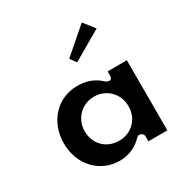

<svg xmlns="http://www.w3.org/2000/svg" viewBox="-178 -956 1067 1098"><g transform="rotate(-30 355.5 -407.0)"><path d="M342.7 -660.1 372 -619.9 565.5 -732.1 508.6 -804ZM74 -256C74 -117.7 169.2 -10 304 -10C366.5 -10 420 -37.8 453.5 -74.8C457.7 -79.5 464.9 -83 472 -83H474C484.7 -83 499 -73.1 499 -58V-25H624V-488H497V-464C497 -414.5 454.5 -446.1 454.5 -446.1C417.5 -482.3 367.4 -503 304 -503C169.3 -503 74 -394.4 74 -256ZM212 -256C212 -340.7 276.8 -402 357 -402C436.4 -402 501 -340.6 501 -256C501 -172.8 439.4 -111 357 -111C271.7 -111 212 -173.1 212 -256Z"/></g></svg>

Font: Hussar Ekologiczny
Style: Regular
Weight: 400
Foundry: Cannot Into Space Fonts
Version: Version 0.97